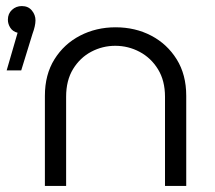

<svg xmlns="http://www.w3.org/2000/svg" viewBox="-20 -613 710 633"><path d="M128 0V-297Q128 -367 159.5 -417.5Q191 -468 244 -495.5Q297 -523 361 -523Q426 -523 478.5 -495.5Q531 -468 562.5 -417.5Q594 -367 594 -297V0H524V-294Q524 -347 501 -384.5Q478 -422 440.5 -442Q403 -462 360 -462Q318 -462 281 -442.5Q244 -423 221 -385.5Q198 -348 198 -294V0ZM2 -381 38 -505Q22 -509 14 -521.5Q6 -534 6 -548Q6 -568 19.5 -580.5Q33 -593 52 -593Q73 -593 85 -578.5Q97 -564 97 -546Q97 -528 87 -501L50 -381Z"/></svg>

Font: MuseoModerno Thin Light
Style: Regular
Weight: 300
Version: Version 1.003